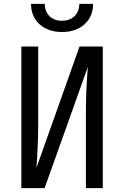

<svg xmlns="http://www.w3.org/2000/svg" viewBox="-20 -970 640 990"><path d="M90 0V-730H177V-320Q177 -284 175.5 -243.5Q174 -203 172 -166.5Q170 -130 168 -105L390 -730H510V0H423V-410Q423 -447 424.5 -487.5Q426 -528 428.5 -564.5Q431 -601 433 -625L210 0ZM300 -805Q228 -805 184 -845Q140 -885 140 -950H211Q211 -911 235 -887Q259 -863 299 -863Q340 -863 364.5 -887Q389 -911 389 -950H460Q460 -885 416 -845Q372 -805 300 -805Z"/></svg>

Font: JetBrainsMonoNL NFM
Style: Regular
Weight: 400
Monospace: yes
Designer: Philipp Nurullin, Konstantin Bulenkov
Foundry: JetBrains
Version: Version 2.304; ttfautohint (v1.8.4.7-5d5b);Nerd Fonts 3.3.0